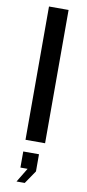

<svg xmlns="http://www.w3.org/2000/svg" viewBox="-108 -801 491 1081"><g transform="rotate(10 137.5 -261.0)"><path d="M192 0V-762H80V0ZM118 240 169 165V67H79V159H120L71 240Z"/></g></svg>

Font: Cheyenne Sans Medium
Style: Regular
Weight: 500
Designer: The Public Sans project authors (U.S. Web Design System), Libre Franklin designed by Pablo Impallari and Rodrigo Fuenzal
Foundry: The Cheyenne Sans Project Authors
Version: Version 2.007